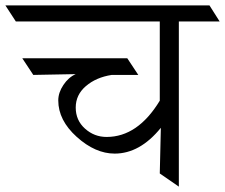

<svg xmlns="http://www.w3.org/2000/svg" viewBox="-79 -695 838 715"><path d="M348 -123Q276 -123 207 -185Q138 -247 138 -321Q138 -350 157 -378.5Q176 -407 203 -419L45 -416L4 -478H395L436 -416H337Q279 -407 241 -374.5Q203 -342 203 -294.5Q203 -247 237.5 -216Q272 -185 318 -185Q434 -185 516 -320V-615H-20L-59 -675H701L739 -615H587V0L516 -49L520 -219Q442 -123 348 -123Z"/></svg>

Font: Halant
Style: Regular
Weight: 400
Designer: Hitesh Malaviya (Devanagari), Satya Rajpurohit (Latin)
Foundry: Indian Type Foundry
Version: Version 1.100;PS 1.0;hotconv 1.0.78;makeotf.lib2.5.61930; tt